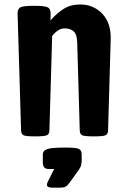

<svg xmlns="http://www.w3.org/2000/svg" viewBox="-20 -613 572 863"><path d="M138.2 0Q97.2 0 86.2 -4.9Q75.2 -9.8 74.7 -27.8L59.1 -551.3Q58.6 -572.3 71 -579.6Q83.5 -586.9 133.3 -586.9Q183.1 -586.9 195.6 -579.6Q208 -572.3 207.5 -551.3L207 -521.5Q234.4 -552.7 265.6 -572.8Q296.9 -592.8 340.8 -592.8Q400.4 -592.8 440.2 -550.8Q480 -508.8 477.5 -434.6L465.8 -27.8Q465.3 -9.8 454.1 -4.9Q442.9 0 401.9 0Q360.8 0 349.9 -4.9Q338.9 -9.8 338.4 -27.8L327.1 -420.4Q326.2 -459 310.8 -472.2Q295.4 -485.4 271.5 -485.4Q253.4 -485.4 239 -475.1Q224.6 -464.8 214.4 -450.7L202.1 -27.8Q201.7 -9.8 190.4 -4.9Q179.2 0 138.2 0ZM212.9 230.5Q203.6 230.5 197.3 227.3Q190.9 224.1 190.9 218.3Q190.9 210.9 195.1 203.4Q199.2 195.8 203.6 186.5L223.6 146.5H198.2Q183.6 146.5 178 138.2Q172.4 129.9 172.4 119.6V82Q172.4 63.5 192.6 56.9Q212.9 50.3 274.4 50.3Q322.3 50.3 334.7 56.4Q347.2 62.5 347.2 82V105.5Q347.2 116.2 345 127.4Q342.8 138.7 332.5 152.8L293.5 207Q283.2 221.2 275.1 225.8Q267.1 230.5 252.9 230.5Z"/></svg>

Font: Denk One
Style: Regular
Weight: 400
Designer: Irina Smirnova, Eben Sorkin
Foundry: Sorkin Type Co.f
Version: Version 1.004; ttfautohint (v1.8.4.7-5d5b);gftools[0.9.23]